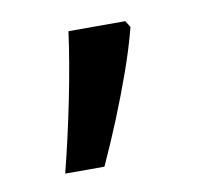

<svg xmlns="http://www.w3.org/2000/svg" viewBox="-42 -160 346 323"><g transform="rotate(-10 131.5 1.5)"><path d="M190 -116 197 -105Q188 -70 174.5 -32Q161 6 145.5 44Q130 82 113 119H46Q61 60 73.5 -2Q86 -64 93 -116Z"/></g></svg>

Font: lmalayalam15
Style: Book
Weight: 400
Designer: Jelle Bosma - Monotype Design Team
Foundry: Monotype Imaging Inc.
Version: Version 2.003